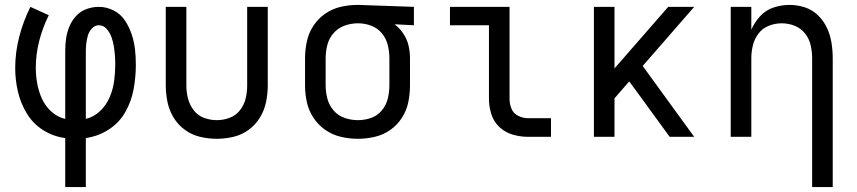

<svg xmlns="http://www.w3.org/2000/svg" viewBox="-20 -558 3496 783"><path d="M246 205H330V5Q380 -2 423 -29.5Q466 -57 491 -101Q516 -145 525 -195Q534 -245 534 -295Q534 -326 530.5 -357Q527 -388 517 -418Q507 -448 489.5 -474.5Q472 -501 443 -515.5Q414 -530 383 -530Q357 -530 332.5 -521Q308 -512 290.5 -493Q273 -474 263 -450Q253 -426 249.5 -401Q246 -376 246 -350V-73Q215 -80 190 -102.5Q165 -125 151.5 -154.5Q138 -184 132 -216Q126 -248 126 -281Q126 -337 140 -391.5Q154 -446 179 -496L104 -530Q75 -472 58.5 -408.5Q42 -345 42 -280Q42 -232 53 -184.5Q64 -137 89.5 -95Q115 -53 156.5 -27Q198 -1 246 5ZM330 -73V-350Q330 -366 332 -382Q334 -398 338.5 -413.5Q343 -429 355 -442Q367 -455 383 -455Q402 -455 415 -440Q428 -425 434.5 -407Q441 -389 444 -370.5Q447 -352 448.5 -333.5Q450 -315 450 -296Q450 -262 445.5 -228Q441 -194 427.5 -162Q414 -130 388.5 -105.5Q363 -81 330 -73Z M864 8Q898 8 932 0Q966 -8 994 -28.5Q1022 -49 1040 -78.5Q1058 -108 1065 -142Q1072 -176 1072 -210V-530H988V-210Q988 -183 982 -157Q976 -131 959 -109Q942 -87 916.5 -77.5Q891 -68 864 -68Q837 -68 811.5 -77.5Q786 -87 769.5 -109Q753 -131 746.5 -157Q740 -183 740 -210V-530H656V-210Q656 -176 663 -142Q670 -108 688 -78.5Q706 -49 734 -28.5Q762 -8 796 0Q830 8 864 8Z M1440 8Q1474 8 1508.5 0Q1543 -8 1571.5 -28Q1600 -48 1619 -77.5Q1638 -107 1645 -141Q1652 -175 1652 -210V-320Q1652 -347 1646 -372.5Q1640 -398 1625 -420.5Q1610 -443 1589 -459L1668 -455V-530L1441 -538H1440Q1405 -538 1371 -530.5Q1337 -523 1307.5 -503Q1278 -483 1258.5 -453.5Q1239 -424 1231.5 -389.5Q1224 -355 1224 -320V-210Q1224 -175 1231.5 -141Q1239 -107 1258.5 -77.5Q1278 -48 1307 -28Q1336 -8 1370.5 0Q1405 8 1440 8ZM1440 -68Q1412 -68 1385.5 -77Q1359 -86 1340.5 -107.5Q1322 -129 1315 -156Q1308 -183 1308 -210V-320Q1308 -348 1315 -375Q1322 -402 1340.5 -423Q1359 -444 1385.5 -453.5Q1412 -463 1440 -463Q1467 -463 1493 -453.5Q1519 -444 1537 -422.5Q1555 -401 1561.5 -374Q1568 -347 1568 -320V-210Q1568 -183 1561.5 -156Q1555 -129 1537 -107.5Q1519 -86 1493 -77Q1467 -68 1440 -68Z M2133 0H2227V-76H2133Q2113 -76 2093.5 -85.5Q2074 -95 2066 -114.5Q2058 -134 2058 -155V-530H1815V-455H1974V-155Q1974 -124 1983.5 -93Q1993 -62 2016.5 -40Q2040 -18 2071 -9Q2102 0 2133 0Z M2402 0H2486V-157L2546 -226L2577 -184L2711 0H2811L2601 -289L2811 -530H2705L2486 -279V-530H2402Z M3292 205H3376V-320Q3376 -352 3371 -383.5Q3366 -415 3352.5 -444Q3339 -473 3316 -495.5Q3293 -518 3262.5 -528Q3232 -538 3200 -538Q3167 -538 3135 -527.5Q3103 -517 3080 -492Q3057 -467 3044 -437V-530H2960V0H3044V-320Q3044 -347 3050.5 -373.5Q3057 -400 3073.5 -421.5Q3090 -443 3115.5 -453Q3141 -463 3168 -463Q3195 -463 3220.5 -453Q3246 -443 3263 -421.5Q3280 -400 3286 -373.5Q3292 -347 3292 -320Z"/></svg>

Font: Iosevka SS01 Extended
Style: Regular
Weight: 400
Width: 7
Monospace: yes
Designer: Belleve Invis
Foundry: Belleve Invis
Version: Version 3.4.7; ttfautohint (v1.8.3)